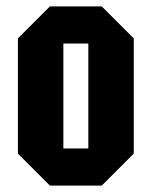

<svg xmlns="http://www.w3.org/2000/svg" viewBox="-20 -580 474 600"><path d="M36 -100V-460L136 -560H298L398 -460V-100L298 0H136ZM178 -116H256V-444H178Z"/></svg>

Font: Tektur Condensed SemiBold
Style: Regular
Weight: 600
Width: 3
Designer: Adam Jagosz
Foundry: Adam Jagosz
Version: Version 1.005;gftools[0.9.30]